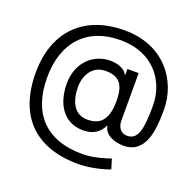

<svg xmlns="http://www.w3.org/2000/svg" viewBox="-150 -859 1236 1210"><g transform="rotate(20 468.0 -254.0)"><path d="M495.7 191.8C568.2 191.8 660.5 170.5 704.5 152L684.7 86.6C659.1 95.2 576.7 123.6 498.6 123.6C255.7 123.6 126.4 -12.8 126.4 -254.3C126.4 -491.5 258.5 -633.5 481.5 -633.5C707.4 -633.5 813.9 -474.4 813.9 -315.3C813.9 -153.4 796.9 -81 724.4 -81C681.8 -81 659.1 -116.5 659.1 -156.2V-477.3H583.8V-437.5H579.5C569.6 -468.8 514.2 -495.7 443.2 -488.6C336.6 -477.3 255.7 -389.2 255.7 -261.4C255.7 -126.4 319.6 -22.7 443.2 -18.5C524.1 -15.6 566.8 -55.4 583.8 -96.6H588.1C596.6 -35.5 673.3 -14.2 723 -14.2C873.6 -14.2 887.8 -176.1 887.8 -313.9C887.8 -508.5 751.4 -700.3 485.8 -700.3C211.6 -700.3 48.3 -534.1 48.3 -257.1C48.3 29.8 206 191.8 495.7 191.8ZM329.5 -265.6C329.5 -348 376.4 -419 457.4 -419C542.6 -419 588.1 -384.9 588.1 -265.6C588.1 -147.7 549.7 -90.9 454.5 -90.9C362.2 -90.9 329.5 -174.7 329.5 -265.6Z"/></g></svg>

Font: Margiela Sans
Style: Regular
Weight: 400
Designer: Stefan Endress, Andreas Faust
Version: Version 1.100;FEAKit 1.0